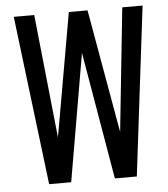

<svg xmlns="http://www.w3.org/2000/svg" viewBox="-52 -757 703 804"><g transform="rotate(-5 300.0 -355.5)"><path d="M122.1 0H214.8L301.8 -505.4L307.1 -535.6L312 -505.9L398.4 0H490.7L577.1 -710.9H491.7L440.4 -221.7L437.5 -192.4L432.1 -221.2L345.7 -710.9H267.1L181.2 -221.7L175.8 -192.4L172.9 -220.7L121.6 -710.9H35.6Z"/></g></svg>

Font: Roboto Mono
Style: Regular
Weight: 400
Monospace: yes
Designer: Google
Version: Version 3.000